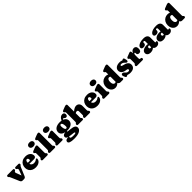

<svg xmlns="http://www.w3.org/2000/svg" viewBox="791 -3471 6433 6433"><g transform="rotate(-45 4007.5 -255.0)"><path d="M334.5 10H261Q209.5 10 182 -53L54 -349.5Q49 -361 42.8 -373.5Q36.5 -386 31 -390L24 -395Q12.5 -403.5 5.8 -413.5Q-1 -423.5 -1 -439Q-1 -459.5 11.8 -470.8Q24.5 -482 46 -482H298Q340 -482 340 -439Q340 -423.5 330.8 -413.5Q321.5 -403.5 307 -395L298 -390Q286.5 -383.5 282.8 -366.8Q279 -350 291 -318L360.5 -136.5L426.5 -310Q439 -342.5 435.2 -362.5Q431.5 -382.5 418 -390L409 -395Q394.5 -403.5 386.2 -413.5Q378 -423.5 378 -439Q378 -459.5 390.8 -470.8Q403.5 -482 425 -482H553Q575 -482 587.5 -470.8Q600 -459.5 600 -439Q600 -425.5 594.8 -415.5Q589.5 -405.5 575 -395L568 -390Q562 -385.5 553.8 -371.2Q545.5 -357 530.5 -321L414.5 -47Q400.5 -14 379.5 -2Q358.5 10 334.5 10Z M1133 -311Q1133 -270 1108.2 -247.8Q1083.5 -225.5 1039 -225.5H819Q834 -177.5 869.2 -154.2Q904.5 -131 955 -131Q985.5 -131 1015 -141Q1044.5 -151 1068.5 -170Q1094 -190 1106.5 -189Q1115.5 -188.5 1123.2 -181.5Q1131 -174.5 1131 -157Q1131 -112.5 1101.8 -73.5Q1072.5 -34.5 1019.2 -10.2Q966 14 893 14Q811 14 750 -17Q689 -48 655.5 -103.8Q622 -159.5 622 -233Q622 -309.5 654 -369Q686 -428.5 748.2 -462.8Q810.5 -497 901 -497Q973.5 -497 1025.5 -471.5Q1077.5 -446 1105.2 -403.8Q1133 -361.5 1133 -311ZM809 -298.5Q809 -293 809 -288H890Q924 -288 924 -321.5Q924 -362 907.8 -380Q891.5 -398 871 -398Q846 -398 827.5 -375Q809 -352 809 -298.5Z M1327.5 -541Q1271.5 -541 1239 -567Q1206.5 -593 1206.5 -638Q1206.5 -682.5 1239 -708Q1271.5 -733.5 1327.5 -733.5Q1383.5 -733.5 1416 -708Q1448.5 -682.5 1448.5 -638Q1448.5 -593 1416 -567Q1383.5 -541 1327.5 -541ZM1444.5 -452V-142Q1444.5 -116.5 1448.2 -107Q1452 -97.5 1458.5 -92L1465.5 -87Q1477.5 -79 1484 -68.5Q1490.5 -58 1490.5 -43Q1490.5 -23 1478 -11.5Q1465.5 0 1443.5 0H1233.5Q1212 0 1199.2 -11.5Q1186.5 -23 1186.5 -43Q1186.5 -58 1193 -68.5Q1199.5 -79 1211.5 -87L1218.5 -92Q1225.5 -97.5 1229 -107Q1232.5 -116.5 1232.5 -142V-305Q1232.5 -327.5 1227 -335.8Q1221.5 -344 1212.5 -349L1205.5 -353Q1194.5 -360 1187.5 -368.5Q1180.5 -377 1180.5 -391Q1180.5 -421.5 1220.5 -437L1326.5 -478Q1352 -488 1368.5 -492.5Q1385 -497 1403.5 -497Q1422.5 -497 1433.5 -484.2Q1444.5 -471.5 1444.5 -452Z M1796.5 -710V-142Q1796.5 -116.5 1800.2 -107Q1804 -97.5 1810.5 -92L1817.5 -87Q1829.5 -79 1836 -68.5Q1842.5 -58 1842.5 -43Q1842.5 -23 1830 -11.5Q1817.5 0 1795.5 0H1585.5Q1564 0 1551.2 -11.5Q1538.5 -23 1538.5 -43Q1538.5 -58 1545 -68.5Q1551.5 -79 1563.5 -87L1570.5 -92Q1577.5 -97.5 1581 -107Q1584.5 -116.5 1584.5 -142V-563Q1584.5 -585.5 1579 -593.8Q1573.5 -602 1564.5 -607L1557.5 -611Q1546.5 -617.5 1539.5 -626.2Q1532.5 -635 1532.5 -649Q1532.5 -679.5 1572.5 -695L1678.5 -736Q1704 -746 1720.5 -750.5Q1737 -755 1755.5 -755Q1774.5 -755 1785.5 -742.2Q1796.5 -729.5 1796.5 -710Z M2031.5 -541Q1975.5 -541 1943 -567Q1910.5 -593 1910.5 -638Q1910.5 -682.5 1943 -708Q1975.5 -733.5 2031.5 -733.5Q2087.5 -733.5 2120 -708Q2152.5 -682.5 2152.5 -638Q2152.5 -593 2120 -567Q2087.5 -541 2031.5 -541ZM2148.5 -452V-142Q2148.5 -116.5 2152.2 -107Q2156 -97.5 2162.5 -92L2169.5 -87Q2181.5 -79 2188 -68.5Q2194.5 -58 2194.5 -43Q2194.5 -23 2182 -11.5Q2169.5 0 2147.5 0H1937.5Q1916 0 1903.2 -11.5Q1890.5 -23 1890.5 -43Q1890.5 -58 1897 -68.5Q1903.5 -79 1915.5 -87L1922.5 -92Q1929.5 -97.5 1933 -107Q1936.5 -116.5 1936.5 -142V-305Q1936.5 -327.5 1931 -335.8Q1925.5 -344 1916.5 -349L1909.5 -353Q1898.5 -360 1891.5 -368.5Q1884.5 -377 1884.5 -391Q1884.5 -421.5 1924.5 -437L2030.5 -478Q2056 -488 2072.5 -492.5Q2089 -497 2107.5 -497Q2126.5 -497 2137.5 -484.2Q2148.5 -471.5 2148.5 -452Z M2613.5 -73.5Q2728 -62.5 2779.5 -30.2Q2831 2 2831 67.5Q2831 144.5 2743.5 194.8Q2656 245 2486 245Q2355.5 245 2295.2 220.5Q2235 196 2235 151Q2235 108.5 2268.2 85.5Q2301.5 62.5 2382 59.5Q2328 44.5 2310.5 22.2Q2293 0 2293 -30Q2293 -62 2320.5 -89Q2348 -116 2420 -125.5Q2336 -143.5 2292.5 -188.5Q2249 -233.5 2249 -294.5Q2249 -386.5 2323 -440.5Q2397 -494.5 2529.5 -494.5Q2572 -494.5 2609 -487.5L2609.5 -488.5Q2637.5 -557.5 2680.5 -590.5Q2723.5 -623.5 2774.5 -623.5Q2811 -623.5 2836.5 -601.5Q2862 -579.5 2862 -538Q2862 -500 2844 -476.8Q2826 -453.5 2793 -453.5Q2771.5 -453.5 2759 -460.8Q2746.5 -468 2738.8 -477.2Q2731 -486.5 2723.2 -493.8Q2715.5 -501 2703 -501Q2682 -501 2665.5 -471.5Q2726 -447.5 2757 -404Q2788 -360.5 2788 -310Q2788 -251 2755.2 -207.2Q2722.5 -163.5 2663.8 -139.5Q2605 -115.5 2526 -115.5Q2508.5 -115.5 2491.5 -116.5Q2481 -109 2481 -102.5Q2481 -94 2491.8 -89.8Q2502.5 -85.5 2531.2 -82.2Q2560 -79 2613.5 -73.5ZM2505 -421.5Q2479.5 -421.5 2469.5 -401Q2459.5 -380.5 2461 -348.5Q2463.5 -271.5 2481.8 -230Q2500 -188.5 2531 -188.5Q2557.5 -188.5 2567.5 -208.2Q2577.5 -228 2576 -268Q2574 -336 2556.8 -378.8Q2539.5 -421.5 2505 -421.5ZM2401 101.5Q2401 124.5 2428 137.8Q2455 151 2535 151Q2582.5 151 2606.8 147Q2631 143 2639.5 135.2Q2648 127.5 2648 117.5Q2648 99.5 2612.8 93.5Q2577.5 87.5 2485 77.5Q2443 73 2411.5 66.5L2412 68Q2408.5 71.5 2404.8 81.5Q2401 91.5 2401 101.5Z M3118.5 -710V-406Q3176 -456.5 3220.8 -476.8Q3265.5 -497 3303.5 -497Q3370.5 -497 3411.5 -452.8Q3452.5 -408.5 3452.5 -337V-142Q3452.5 -116.5 3456.2 -107Q3460 -97.5 3466.5 -92L3473.5 -87Q3485.5 -78 3492 -68Q3498.5 -58 3498.5 -43Q3498.5 -23 3486 -11.5Q3473.5 0 3451.5 0H3242.5Q3200.5 0 3200.5 -43Q3200.5 -67 3219.5 -81L3227.5 -87Q3235 -92.5 3237.8 -103Q3240.5 -113.5 3240.5 -142V-286Q3240.5 -350 3185.5 -350Q3169 -350 3151.8 -345Q3134.5 -340 3118.5 -326V-142Q3118.5 -113.5 3121.2 -103Q3124 -92.5 3131.5 -87L3139.5 -81Q3158.5 -67 3158.5 -43Q3158.5 0 3116.5 0H2907.5Q2886 0 2873.2 -11.5Q2860.5 -23 2860.5 -43Q2860.5 -58 2867 -68.5Q2873.5 -79 2885.5 -87L2892.5 -92Q2899.5 -97.5 2903 -107Q2906.5 -116.5 2906.5 -142V-563Q2906.5 -585.5 2901 -593.8Q2895.5 -602 2886.5 -607L2879.5 -611Q2868.5 -617.5 2861.5 -626.2Q2854.5 -635 2854.5 -649Q2854.5 -679.5 2894.5 -695L3000.5 -736Q3026 -746 3042.5 -750.5Q3059 -755 3077.5 -755Q3096.5 -755 3107.5 -742.2Q3118.5 -729.5 3118.5 -710Z M4053 -311Q4053 -270 4028.2 -247.8Q4003.5 -225.5 3959 -225.5H3739Q3754 -177.5 3789.2 -154.2Q3824.5 -131 3875 -131Q3905.5 -131 3935 -141Q3964.5 -151 3988.5 -170Q4014 -190 4026.5 -189Q4035.5 -188.5 4043.2 -181.5Q4051 -174.5 4051 -157Q4051 -112.5 4021.8 -73.5Q3992.5 -34.5 3939.2 -10.2Q3886 14 3813 14Q3731 14 3670 -17Q3609 -48 3575.5 -103.8Q3542 -159.5 3542 -233Q3542 -309.5 3574 -369Q3606 -428.5 3668.2 -462.8Q3730.5 -497 3821 -497Q3893.5 -497 3945.5 -471.5Q3997.5 -446 4025.2 -403.8Q4053 -361.5 4053 -311ZM3729 -298.5Q3729 -293 3729 -288H3810Q3844 -288 3844 -321.5Q3844 -362 3827.8 -380Q3811.5 -398 3791 -398Q3766 -398 3747.5 -375Q3729 -352 3729 -298.5Z M4247.5 -541Q4191.5 -541 4159 -567Q4126.5 -593 4126.5 -638Q4126.5 -682.5 4159 -708Q4191.5 -733.5 4247.5 -733.5Q4303.5 -733.5 4336 -708Q4368.5 -682.5 4368.5 -638Q4368.5 -593 4336 -567Q4303.5 -541 4247.5 -541ZM4364.5 -452V-142Q4364.5 -116.5 4368.2 -107Q4372 -97.5 4378.5 -92L4385.5 -87Q4397.5 -79 4404 -68.5Q4410.5 -58 4410.5 -43Q4410.5 -23 4398 -11.5Q4385.5 0 4363.5 0H4153.5Q4132 0 4119.2 -11.5Q4106.5 -23 4106.5 -43Q4106.5 -58 4113 -68.5Q4119.5 -79 4131.5 -87L4138.5 -92Q4145.5 -97.5 4149 -107Q4152.5 -116.5 4152.5 -142V-305Q4152.5 -327.5 4147 -335.8Q4141.5 -344 4132.5 -349L4125.5 -353Q4114.5 -360 4107.5 -368.5Q4100.5 -377 4100.5 -391Q4100.5 -421.5 4140.5 -437L4246.5 -478Q4272 -488 4288.5 -492.5Q4305 -497 4323.5 -497Q4342.5 -497 4353.5 -484.2Q4364.5 -471.5 4364.5 -452Z M4454 -225Q4454 -306.5 4487.5 -367.8Q4521 -429 4579 -463Q4637 -497 4710 -497Q4765.5 -497 4808 -475.5V-563Q4808 -585.5 4802.5 -593.8Q4797 -602 4788 -607L4781 -611Q4770 -617.5 4763 -626.2Q4756 -635 4756 -649Q4756 -679.5 4796 -695L4902 -736Q4927.5 -746 4944 -750.5Q4960.5 -755 4979 -755Q4998 -755 5009 -742.2Q5020 -729.5 5020 -710V-142Q5020 -116.5 5023.8 -107Q5027.5 -97.5 5034 -92L5041 -87Q5053 -79 5059.5 -68.5Q5066 -58 5066 -43Q5066 -23 5053.5 -11.5Q5041 0 5019 0H4909Q4880 0 4855.8 -17Q4831.5 -34 4822.5 -59Q4788.5 -24 4748.8 -5Q4709 14 4662 14Q4602.5 14 4555.5 -16.5Q4508.5 -47 4481.2 -100.8Q4454 -154.5 4454 -225ZM4673 -249Q4673 -177 4698.2 -143Q4723.5 -109 4760 -109Q4787 -109 4808 -125.5V-367.5Q4795.5 -379.5 4782 -384.2Q4768.5 -389 4754 -389Q4718 -389 4695.5 -353.2Q4673 -317.5 4673 -249Z M5363.5 -416Q5336.5 -416 5324.5 -406.5Q5312.5 -397 5312.5 -384Q5312.5 -372 5323.5 -362Q5334.5 -352 5354.5 -348Q5485 -322 5538.8 -275.2Q5592.5 -228.5 5592.5 -160Q5592.5 -80 5537.5 -33Q5482.5 14 5367.5 14Q5322.5 14 5293.8 3Q5265 -8 5248.5 -8Q5232 -8 5222 3.5Q5212 15 5195.5 15Q5180 15 5166.8 4.2Q5153.5 -6.5 5143.5 -31L5125.5 -76Q5112 -110.5 5119.8 -135Q5127.5 -159.5 5147.5 -167Q5168.5 -174.5 5193.5 -166.8Q5218.5 -159 5235.5 -138Q5259.5 -109 5287.8 -87.5Q5316 -66 5358.5 -66Q5384 -66 5396.8 -77.5Q5409.5 -89 5409.5 -107Q5409.5 -125 5395.5 -136.2Q5381.5 -147.5 5344.5 -152Q5228.5 -166.5 5179 -214Q5129.5 -261.5 5129.5 -331Q5129.5 -381 5158 -418.2Q5186.5 -455.5 5236.5 -476.2Q5286.5 -497 5351.5 -497Q5411.5 -497 5438.2 -486Q5465 -475 5471.5 -475Q5487.5 -475 5499.8 -486Q5512 -497 5527.5 -497Q5541 -497 5552.2 -487Q5563.5 -477 5569.5 -453L5583.5 -396Q5590.5 -369 5585 -346Q5579.5 -323 5557.5 -317Q5540.5 -312.5 5521.2 -322.2Q5502 -332 5485.5 -352Q5461.5 -382 5429.8 -399Q5398 -416 5363.5 -416Z M5891.5 -446 5899 -389.5Q5917.5 -445 5953.5 -471Q5989.5 -497 6036.5 -497Q6085.5 -497 6114 -464.5Q6142.5 -432 6142.5 -367Q6142.5 -302 6116.8 -272Q6091 -242 6049 -242Q6005.5 -242 5983.5 -261.5Q5961.5 -281 5961.5 -314.5V-336Q5961.5 -363 5939.5 -363Q5924.5 -363 5914.5 -342Q5904.5 -321 5904.5 -279V-142Q5904.5 -96 5932.5 -92L5967.5 -87Q5986.5 -84.5 5994.5 -72.5Q6002.5 -60.5 6002.5 -43Q6002.5 0 5955.5 0H5698.5Q5677 0 5664.2 -11.5Q5651.5 -23 5651.5 -43Q5651.5 -58 5658 -68.2Q5664.5 -78.5 5676.5 -87L5683.5 -92Q5690.5 -97 5694 -106.8Q5697.5 -116.5 5697.5 -142V-305Q5697.5 -327.5 5692 -335.8Q5686.5 -344 5677.5 -349L5670.5 -353Q5659.5 -359.5 5652.5 -368.2Q5645.5 -377 5645.5 -391Q5645.5 -421.5 5685.5 -437L5791.5 -478Q5813.5 -486.5 5828.2 -491.8Q5843 -497 5854.5 -497Q5869.5 -497 5878.8 -486Q5888 -475 5891.5 -446Z M6180 -108Q6180 -178 6244.5 -219Q6309 -260 6415 -260Q6446 -260 6469.5 -256.5V-380Q6469.5 -399 6459.2 -410.5Q6449 -422 6431.5 -422Q6418.5 -422 6408.8 -415.8Q6399 -409.5 6399 -399V-368Q6399 -326 6370.2 -303Q6341.5 -280 6288 -280Q6242.5 -280 6220.2 -299.2Q6198 -318.5 6198 -353Q6198 -386 6230 -419Q6262 -452 6327 -474Q6392 -496 6490 -496Q6585.5 -496 6632.2 -457.2Q6679 -418.5 6679 -351.5V-135Q6679 -127.5 6683.2 -121.2Q6687.5 -115 6698 -115Q6704 -115 6707.5 -116.5Q6711 -118 6714 -120Q6720 -124 6726 -124Q6739.5 -124 6746.8 -114.8Q6754 -105.5 6754 -92Q6754 -67 6737.8 -42.5Q6721.5 -18 6691.8 -2Q6662 14 6621 14Q6577 14 6543.5 -3.2Q6510 -20.5 6497 -49Q6471 -19 6426.2 -2.5Q6381.5 14 6332 14Q6262.5 14 6221.2 -21Q6180 -56 6180 -108ZM6393 -150Q6393 -126 6406.8 -112Q6420.5 -98 6443.5 -98Q6457 -98 6469.5 -102.5V-194.5Q6456.5 -199 6440.5 -199Q6419 -199 6406 -185.5Q6393 -172 6393 -150Z M6781.5 -108Q6781.5 -178 6846 -219Q6910.5 -260 7016.5 -260Q7047.5 -260 7071 -256.5V-380Q7071 -399 7060.8 -410.5Q7050.5 -422 7033 -422Q7020 -422 7010.2 -415.8Q7000.5 -409.5 7000.5 -399V-368Q7000.5 -326 6971.8 -303Q6943 -280 6889.5 -280Q6844 -280 6821.8 -299.2Q6799.5 -318.5 6799.5 -353Q6799.5 -386 6831.5 -419Q6863.5 -452 6928.5 -474Q6993.5 -496 7091.5 -496Q7187 -496 7233.8 -457.2Q7280.5 -418.5 7280.5 -351.5V-135Q7280.5 -127.5 7284.8 -121.2Q7289 -115 7299.5 -115Q7305.5 -115 7309 -116.5Q7312.5 -118 7315.5 -120Q7321.5 -124 7327.5 -124Q7341 -124 7348.2 -114.8Q7355.5 -105.5 7355.5 -92Q7355.5 -67 7339.2 -42.5Q7323 -18 7293.2 -2Q7263.5 14 7222.5 14Q7178.5 14 7145 -3.2Q7111.5 -20.5 7098.5 -49Q7072.5 -19 7027.8 -2.5Q6983 14 6933.5 14Q6864 14 6822.8 -21Q6781.5 -56 6781.5 -108ZM6994.5 -150Q6994.5 -126 7008.2 -112Q7022 -98 7045 -98Q7058.5 -98 7071 -102.5V-194.5Q7058 -199 7042 -199Q7020.5 -199 7007.5 -185.5Q6994.5 -172 6994.5 -150Z M7380 -225Q7380 -306.5 7413.5 -367.8Q7447 -429 7505 -463Q7563 -497 7636 -497Q7691.5 -497 7734 -475.5V-563Q7734 -585.5 7728.5 -593.8Q7723 -602 7714 -607L7707 -611Q7696 -617.5 7689 -626.2Q7682 -635 7682 -649Q7682 -679.5 7722 -695L7828 -736Q7853.5 -746 7870 -750.5Q7886.5 -755 7905 -755Q7924 -755 7935 -742.2Q7946 -729.5 7946 -710V-142Q7946 -116.5 7949.8 -107Q7953.5 -97.5 7960 -92L7967 -87Q7979 -79 7985.5 -68.5Q7992 -58 7992 -43Q7992 -23 7979.5 -11.5Q7967 0 7945 0H7835Q7806 0 7781.8 -17Q7757.5 -34 7748.5 -59Q7714.5 -24 7674.8 -5Q7635 14 7588 14Q7528.5 14 7481.5 -16.5Q7434.5 -47 7407.2 -100.8Q7380 -154.5 7380 -225ZM7599 -249Q7599 -177 7624.2 -143Q7649.5 -109 7686 -109Q7713 -109 7734 -125.5V-367.5Q7721.5 -379.5 7708 -384.2Q7694.5 -389 7680 -389Q7644 -389 7621.5 -353.2Q7599 -317.5 7599 -249Z"/></g></svg>

Font: Fraunces 9pt SuperSoft Black
Style: Regular
Weight: 900
Version: Version 1.000;[b76b70a41]